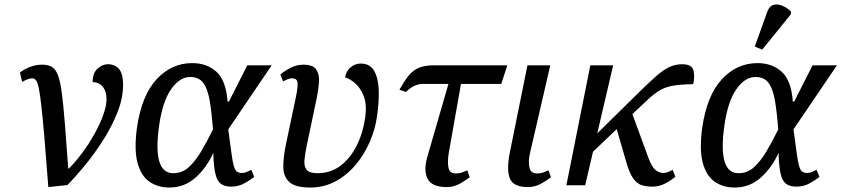

<svg xmlns="http://www.w3.org/2000/svg" viewBox="-20 -828 3760 858"><path d="M69 -504Q117 -539 168 -539Q194 -539 211 -529.5Q228 -520 238.5 -493Q249 -466 256 -414.5Q263 -363 269.5 -280Q276 -197 285 -75H288Q318 -105 348 -145.5Q378 -186 402.5 -230Q427 -274 441.5 -314.5Q456 -355 456 -385Q456 -420 439 -440.5Q422 -461 394 -461Q394 -502 416 -521.5Q438 -541 462 -541Q494 -541 512 -519.5Q530 -498 530 -448Q530 -389 504.5 -325Q479 -261 439.5 -199.5Q400 -138 357.5 -86.5Q315 -35 281 -1L196 8Q186 -124 178.5 -212Q171 -300 165 -353Q159 -406 153.5 -433Q148 -460 141 -469Q134 -478 124 -478Q107 -478 79 -462Z M737 10Q684 10 646.5 -17Q609 -44 594 -102.5Q579 -161 592 -257Q613 -402 680 -474Q747 -546 839 -546Q904 -546 947 -507.5Q990 -469 997 -374H1003L1085 -536H1194L1000 -250Q1009 -185 1014 -146Q1019 -107 1024.5 -87.5Q1030 -68 1038.5 -61.5Q1047 -55 1061 -55Q1072 -55 1082.5 -59.5Q1093 -64 1103 -69L1116 -38Q1101 -25 1073.5 -9.5Q1046 6 1013 6Q966 6 950.5 -27.5Q935 -61 933 -145Q905 -81 855 -35.5Q805 10 737 10ZM754 -54Q793 -54 822 -79.5Q851 -105 877.5 -149Q904 -193 932 -250Q926 -324 917.5 -376Q909 -428 889.5 -456Q870 -484 830 -484Q783 -484 744.5 -429Q706 -374 691 -266Q661 -54 754 -54Z M1366 10Q1299 10 1272.5 -15Q1246 -40 1246 -82.5Q1246 -125 1257 -179L1302 -393Q1312 -441 1309.5 -459.5Q1307 -478 1285 -478Q1276 -478 1266 -474Q1256 -470 1245 -464L1233 -495Q1251 -511 1278.5 -525Q1306 -539 1336 -539Q1379 -539 1393.5 -517Q1408 -495 1405.5 -460.5Q1403 -426 1395 -388L1351 -179Q1343 -140 1340.5 -112Q1338 -84 1350.5 -69Q1363 -54 1399 -54Q1457 -54 1501 -87Q1545 -120 1573.5 -176.5Q1602 -233 1612 -303Q1620 -359 1606 -396.5Q1592 -434 1568 -455Q1544 -476 1522 -482Q1527 -511 1547 -527.5Q1567 -544 1592 -544Q1634 -544 1652.5 -510.5Q1671 -477 1672.5 -424Q1674 -371 1665 -310Q1657 -250 1632 -193Q1607 -136 1568 -90Q1529 -44 1478 -17Q1427 10 1366 10Z M1976 8Q1911 8 1891.5 -28Q1872 -64 1889 -125L1984 -453H1868Q1852 -453 1833 -445Q1814 -437 1794 -417L1765 -427Q1785 -463 1804 -487.5Q1823 -512 1849.5 -524Q1876 -536 1916 -536H2247L2220 -453H2040L1985 -142Q1979 -105 1984 -79Q1989 -53 2016 -53Q2033 -53 2043 -56.5Q2053 -60 2068 -67L2079 -36Q2063 -23 2035.5 -7.5Q2008 8 1976 8Z M2339 8Q2274 8 2258.5 -30.5Q2243 -69 2258 -145L2337 -536H2439L2348 -142Q2340 -105 2346 -79Q2352 -53 2379 -53Q2396 -53 2406 -56.5Q2416 -60 2431 -67L2442 -36Q2426 -23 2398.5 -7.5Q2371 8 2339 8Z M2511 0 2618 -536H2720L2649 -232L2841 -421Q2882 -461 2912 -487.5Q2942 -514 2969.5 -527.5Q2997 -541 3028 -541Q3070 -541 3078 -516Q3086 -491 3078 -452Q3024 -451 2990 -445.5Q2956 -440 2930.5 -425.5Q2905 -411 2875 -383L2806 -318L2877 -124Q2893 -81 2909.5 -68Q2926 -55 2945 -55Q2953 -55 2961.5 -58Q2970 -61 2986 -69L2998 -38Q2971 -16 2946.5 -5Q2922 6 2896 6Q2869 6 2848 -0.5Q2827 -7 2810.5 -29.5Q2794 -52 2780 -99L2736 -251L2630 -150L2595 0Z M3263 10Q3210 10 3172.5 -17Q3135 -44 3120 -102.5Q3105 -161 3118 -257Q3139 -402 3206 -474Q3273 -546 3365 -546Q3430 -546 3473 -507.5Q3516 -469 3523 -374H3529L3611 -536H3720L3526 -250Q3535 -185 3540 -146Q3545 -107 3550.5 -87.5Q3556 -68 3564.5 -61.5Q3573 -55 3587 -55Q3598 -55 3608.5 -59.5Q3619 -64 3629 -69L3642 -38Q3627 -25 3599.5 -9.5Q3572 6 3539 6Q3492 6 3476.5 -27.5Q3461 -61 3459 -145Q3431 -81 3381 -35.5Q3331 10 3263 10ZM3280 -54Q3319 -54 3348 -79.5Q3377 -105 3403.5 -149Q3430 -193 3458 -250Q3452 -324 3443.5 -376Q3435 -428 3415.5 -456Q3396 -484 3356 -484Q3309 -484 3270.5 -429Q3232 -374 3217 -266Q3187 -54 3280 -54ZM3386 -606 3353 -620 3409 -776Q3419 -802 3437.5 -806.5Q3456 -811 3477 -802Q3498 -793 3515 -776L3514 -764Z"/></svg>

Font: NotoSerif-Italic
Style: Regular
Weight: 400
Italic angle: -12°
Designer: Monotype Design Team
Foundry: Monotype Imaging Inc.
Version: Version 2.007; ttfautohint (v1.8) -l 8 -r 50 -G 200 -x 14 -D